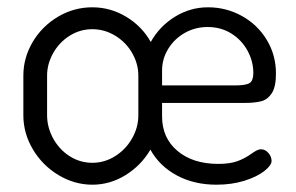

<svg xmlns="http://www.w3.org/2000/svg" viewBox="-20 -499 811 526"><path d="M393 -384Q417 -427 459 -453Q501 -479 550 -479Q599.5 -479 642.2 -455.5Q685 -432 710.5 -390.3Q736 -348.5 736 -297.6Q736 -261 724.6 -243.6Q713.2 -226.2 695.6 -221.6Q678 -217 650 -217H424V-180Q424 -121 466.3 -85.5Q508.5 -50 578.1 -50Q610 -50 630.5 -57.5Q651 -65 669 -78Q676 -83 682.5 -86.5Q689 -90 695.2 -90Q706.5 -90 715.2 -80Q724 -70 724 -58.1Q724 -46.1 704.1 -30.4Q684.2 -14.7 649.5 -3.8Q614.9 7 573 7Q511.6 7 464.3 -18.5Q417 -44 392 -89Q367 -46 324.3 -19.5Q281.6 7 233 7Q184 7 140 -19.5Q96 -46 70 -90Q44 -133.9 44 -183V-292Q44 -340.7 69.5 -383.9Q95 -427 138.6 -453Q182.2 -479 233 -479Q282.6 -479 325.8 -453Q369 -427 393 -384ZM233 -419Q199 -419 170.5 -400.9Q142.1 -382.8 125.5 -353.2Q109 -323.5 109 -292V-183.3Q109 -150.5 125.5 -120Q142.1 -89.6 170.5 -71.3Q199 -53 232.9 -53Q266.7 -53 295.9 -71.5Q325 -90 342 -120.1Q359 -150.1 359 -183V-292Q359 -324 342.2 -353.5Q325.4 -383 296 -401Q266.6 -419 233 -419ZM674 -298.9Q674 -331 658.1 -360.2Q642.2 -389.4 613.7 -407.2Q585.1 -425 548.7 -425Q515 -425 486.5 -409Q458 -393 441 -365.4Q424 -337.8 424 -306V-265H624Q654 -265 664 -271.6Q674 -278.2 674 -298.9Z"/></svg>

Font: Dosis
Style: Regular
Weight: 400
Designer: Edgar Tolentino, Pablo Impallari, Igino Marini
Foundry: Edgar Tolentino, Pablo Impallari, Igino Marini
Version: Version 1.007;Glyphs 3.1.1 (3134)